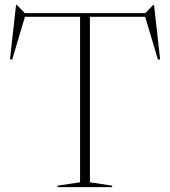

<svg xmlns="http://www.w3.org/2000/svg" viewBox="-20 -769 699 789"><path d="M441 -6V0H217V-6L309 -20V-700H82.5L30 -524L21 -525.5L46 -749H49L82 -715H577L610 -749H613L638 -525.5L629 -524L576.5 -700H349.5V-20Z"/></svg>

Font: Newsreader Display ExtraLight
Style: Regular
Weight: 275
Designer: Hugues Gentile
Foundry: Production Type
Version: Version 1.002